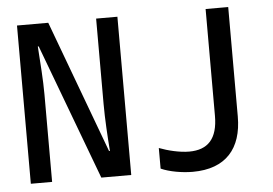

<svg xmlns="http://www.w3.org/2000/svg" viewBox="-51 -783 1229 863"><g transform="rotate(-5 563.5 -352.0)"><path d="M55 0H151V-395C151 -461 145 -537 140 -612H144L373 0H508V-714H412V-329C412 -261 417 -181 422 -116H418L196 -714H55ZM785 10C935 10 1008 -76 1008 -220V-714H906V-232C906 -128 861 -82 777 -82C734 -82 681 -95 642 -110V-17C680 0 737 10 785 10Z"/></g></svg>

Font: Noto Sans Mono SemiCondensed Medium
Style: Regular
Weight: 500
Width: 4
Designer: Monotype Design Team
Foundry: Monotype Imaging Inc.
Version: Version 2.014